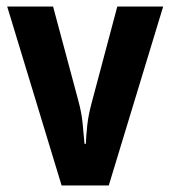

<svg xmlns="http://www.w3.org/2000/svg" viewBox="-20 -566 520 586"><path d="M168 0 2 -546H142L219 -259Q229 -222 232 -191Q235 -160 238 -127H242Q243 -154 246.5 -185Q250 -216 260 -253L338 -546H478L312 0Z"/></svg>

Font: Noto Sans Gurmukhi Condensed
Style: Bold
Weight: 700
Width: 3
Designer: Jelle Bosma - Monotype Design Team
Foundry: Monotype Imaging Inc.
Version: Version 2.004; ttfautohint (v1.8.4.7-5d5b)